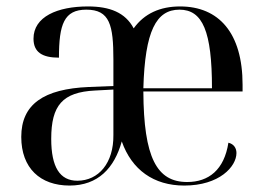

<svg xmlns="http://www.w3.org/2000/svg" viewBox="-20 -566 818 596"><path d="M196 10C284 10 335 -44 358 -127C389 -39 457 10 552 10C661 10 714 -49 714 -91C714 -106 706 -119 689 -123C676 -39 628 -1 561 -1C467 -1 426 -76 425 -282H733V-303C733 -464 659 -546 539 -546C477 -546 428 -524 395 -478C369 -527 321 -546 253 -546C158 -546 84 -514 84 -446C84 -404 111 -387 163 -387C163 -491 179 -536 248 -536C321 -536 332 -488 332 -381V-299L256 -296C115 -290 46 -242 46 -141C46 -44 105 10 196 10ZM638 -292H425C430 -470 465 -536 537 -536C609 -536 638 -469 638 -292ZM220 -5C166 -5 139 -47 139 -135C139 -239 174 -280 275 -285L332 -288V-147C333 -60 286 -5 220 -5Z"/></svg>

Font: Noto Serif Display SemiCondensed
Style: Regular
Weight: 400
Width: 4
Designer: Monotype Design Team
Foundry: Monotype Imaging Inc.
Version: Version 2.009